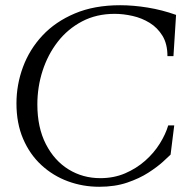

<svg xmlns="http://www.w3.org/2000/svg" viewBox="-20 -700 737 735"><path d="M360 15Q297 15 240 -6Q183 -27 138.5 -68Q94 -109 68.5 -168.5Q43 -228 43 -304Q43 -376 68 -443.5Q93 -511 142.5 -564Q192 -617 266.5 -648.5Q341 -680 440 -680Q490 -680 545.5 -671Q601 -662 654 -643L644 -485H621Q621 -532 602 -563Q583 -594 553 -612.5Q523 -631 487.5 -639Q452 -647 419 -647Q349 -647 294 -618Q239 -589 201 -540Q163 -491 143 -429Q123 -367 123 -300Q123 -212 155.5 -148.5Q188 -85 242.5 -51.5Q297 -18 364 -18Q416 -18 459 -36.5Q502 -55 535.5 -84.5Q569 -114 591.5 -150Q614 -186 624 -220H647L633 -108Q625 -100 603.5 -80.5Q582 -61 548 -39Q514 -17 467 -1Q420 15 360 15Z"/></svg>

Font: Bona Nova
Style: Italic
Weight: 400
Italic angle: -4°
Designer: Mateusz Machalski
Foundry: Capitalics
Version: Version 4.001; ttfautohint (v1.8.3)